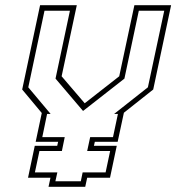

<svg xmlns="http://www.w3.org/2000/svg" viewBox="-20 -720 680 740"><path d="M167 0 174.5 -35H88L114 -158H200.5L204 -173.5H117.5L141 -284.5L65.5 -375L134.5 -700H276L217.5 -426L306.5 -322L439.5 -426L498 -700H639.5L570.5 -375L457.5 -285.5L433.5 -173.5H345.5L342 -158H430L404 -35H316L308.5 0ZM193.5 -21.5H291.5L298.5 -55.5H387L404.5 -138H316L327.5 -191.5H415.5L434.5 -281H420L550 -383.5L613 -678.5H515L459.5 -417L301 -293H299.5L194 -417L249.5 -678.5H151.5L89 -383.5L175 -281H161.5L143 -191.5H229.5L218.5 -138H132L114.5 -55.5H201Z"/></svg>

Font: Tourney Expanded ExtraLight
Style: Italic
Weight: 200
Width: 7
Italic angle: -12°
Designer: Tyler Finck
Foundry: Etcetera Type Co
Version: Version 1.010; ttfautohint (v1.8.3)